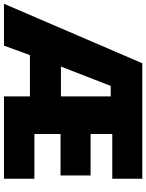

<svg xmlns="http://www.w3.org/2000/svg" viewBox="93 -852 754 991"><g transform="rotate(90 470.5 -357.0)"><path d="M898 0V-157H667V-292H881V-447H667V-559H898V-714H302L-5 0H211L260 -134H473V0ZM319 -294 419 -551H473V-294Z"/></g></svg>

Font: Noto Sans Kannada Black
Style: Regular
Weight: 900
Designer: Jelle Bosma - Monotype Design Team
Foundry: Monotype Imaging Inc.
Version: Version 2.005